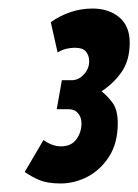

<svg xmlns="http://www.w3.org/2000/svg" viewBox="-20 -796 324 450"><path d="M38 -393 82 -468Q102 -453 123 -453Q147 -453 159 -469.5Q171 -486 171 -507Q171 -521 163 -530.5Q155 -540 141 -540H113L125 -608H148Q164 -608 176.5 -621.5Q189 -635 189 -652Q189 -666 181.5 -675Q174 -684 157 -684Q132 -684 115 -673L99 -744Q120 -759 145 -767.5Q170 -776 197 -776Q235 -776 259.5 -755.5Q284 -735 284 -696Q284 -655 265.5 -628Q247 -601 218 -582Q231 -572 243.5 -555.5Q256 -539 256 -507Q256 -461 236 -429.5Q216 -398 185.5 -382Q155 -366 122 -366Q92 -366 73.5 -373.5Q55 -381 38 -393Z"/></svg>

Font: Georama ExtraCondensed ExtraBold
Style: Italic
Weight: 800
Width: 2
Italic angle: -9°
Designer: Jean-Baptiste Levee
Foundry: Production Type
Version: Version 1.000